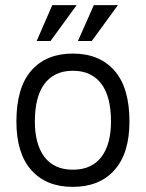

<svg xmlns="http://www.w3.org/2000/svg" viewBox="-20 -719 569 749"><path d="M184 -699H279L177 -559H123ZM346 -699H440L338 -559H284ZM44 -245Q44 -377 102 -443.5Q160 -510 264 -510Q368 -510 426.5 -443.5Q485 -377 485 -245Q485 -121 426.5 -55.5Q368 10 264 10Q160 10 102 -55.5Q44 -121 44 -245ZM264 -57Q302 -57 330 -70Q358 -83 376.5 -108Q395 -133 404 -167.5Q413 -202 413 -245Q413 -292 404 -328.5Q395 -365 376.5 -390.5Q358 -416 330 -429.5Q302 -443 264 -443Q227 -443 199 -429.5Q171 -416 152.5 -390.5Q134 -365 125 -328.5Q116 -292 116 -245Q116 -202 125 -167.5Q134 -133 152.5 -108Q171 -83 199 -70Q227 -57 264 -57Z"/></svg>

Font: Haskoy
Style: Regular
Weight: 400
Designer: Ertekin Erdin
Foundry: Ertekin Erdin
Version: Version 1.500